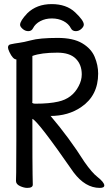

<svg xmlns="http://www.w3.org/2000/svg" viewBox="-20 -900 540 937"><path d="M113 17Q97 17 77.5 8Q58 -1 58 -17Q58 -29 59 -58.5Q60 -88 60 -610Q43 -610 26 -646Q19 -661 19 -668Q19 -682 33 -684Q51 -688 73.5 -691Q96 -694 130 -703Q173 -715 262 -715Q337 -715 381 -689Q425 -663 442 -622.5Q459 -582 459 -541Q459 -434 377 -378Q314 -334 224 -334H227Q318 -227 392 -110Q429 -57 455 -37Q489 -10 489 5Q489 17 467 17Q396 17 339 -59Q165 -310 138 -320Q138 -81 139 -48.5Q140 -16 140 1Q140 17 113 17ZM153 -394Q221 -394 264 -404Q333 -419 364 -480Q379 -508 379 -537Q379 -585 349.5 -614Q320 -643 260 -643Q181 -643 138 -627V-405L137 -401Q137 -394 153 -394ZM118 -748Q103 -748 90.5 -759Q78 -770 78 -779Q78 -798 113 -835Q159 -880 232 -880Q304 -880 346.5 -840Q389 -800 389 -780Q389 -770 377 -759Q365 -748 350 -748Q333 -748 326 -762Q315 -784 290 -797Q265 -810 233 -810Q202 -810 177 -797Q152 -784 141 -762Q134 -748 118 -748Z"/></svg>

Font: LXGW WenKai Mono Medium
Style: Regular
Weight: 500
Monospace: yes
Designer: LXGW / Fontworks Inc.
Foundry: LXGW / Fontworks Inc.
Version: Version 1.520; June 14, 2025